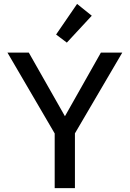

<svg xmlns="http://www.w3.org/2000/svg" viewBox="-20 -976 673 996"><path d="M263.7 0V-283.7L18.6 -703.1H129.4L329.6 -350.6H304.2L503.4 -703.1H614.3L368.7 -284.2V0ZM326.7 -754.9 271 -796.9 379.9 -955.6 456.1 -894.5Z"/></svg>

Font: Schibsted Grotesk Medium
Style: Regular
Weight: 500
Designer: Bakken & Baeck AS, Henrik Kongsvoll
Foundry: Schibsted ASA
Version: Version 1.100;gftools[0.9.25]